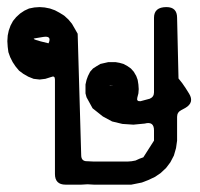

<svg xmlns="http://www.w3.org/2000/svg" viewBox="-29 -458 549 528"><path d="M104.5 -338.9Q114.3 -360.4 89.8 -356.4L66.4 -352.5Q53.7 -350.6 104.5 -338.9ZM271.5 -222.7 284.2 -223.6H274.4ZM369.1 -118.2 337.9 -115.2 307.6 -117.2 279.3 -124 253.9 -137.7 225.6 -160.2 209 -190.4 206.1 -201.2V-212.9V-225.6L209 -238.3L212.9 -249L218.8 -260.7L226.6 -269.5L237.3 -276.4L247.1 -282.2L268.6 -287.1H289.1L299.8 -285.2L310.5 -282.2L321.3 -276.4L331.1 -269.5L338.9 -260.7L345.7 -249L349.6 -238.3L351.6 -225.6L352.5 -212.9L351.6 -201.2L348.6 -189.5Q345.7 -178.7 357.4 -179.7L382.8 -186.5Q394.5 -191.4 394.5 -204.1V-409.2Q394.5 -438.5 428.7 -438.5Q458 -438.5 458 -409.2L461.9 -242.2Q472.7 -229.5 481.4 -215.8L491.2 -200.2Q505.9 -175.8 480.5 -161.1L469.7 -155.3Q458 -149.4 458 -136.7V-71.3L455.1 -50.8L449.2 -30.3L439.5 -11.7L427.7 3.9L413.1 17.6L397.5 28.3L378.9 37.1L361.3 43.9L332 49.8H229.5L211.9 48.8L194.3 49.8H151.4Q122.1 49.8 122.1 20.5V-239.3Q122.1 -251 111.3 -246.1L95.7 -241.2L80.1 -239.3L63.5 -241.2L48.8 -247.1L35.2 -254.9L23.4 -263.7L13.7 -275.4L5.9 -287.1L-1 -300.8L-5.9 -314.5L-7.8 -329.1L-8.8 -344.7L-7.8 -360.4L-4.9 -374L0 -387.7L6.8 -400.4L15.6 -411.1L26.4 -420.9L38.1 -428.7L50.8 -434.6L65.4 -437.5L80.1 -438.5L93.8 -437.5L108.4 -434.6L122.1 -429.7L134.8 -422.9L147.5 -415L159.2 -404.3L168.9 -392.6L176.8 -378.9L184.6 -365.2L194.3 -31.2Q194.3 -13.7 211.9 -14.6L229.5 -13.7H321.3L333 -14.6L343.8 -16.6L354.5 -21.5L365.2 -25.4L394.5 -71.3V-99.6Q394.5 -125 369.1 -118.2Z"/></svg>

Font: B2 Hana
Style: Regular
Weight: 500
Version: 2020-08-05; (max)